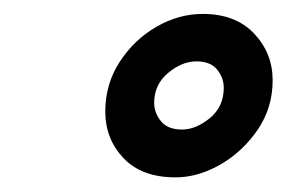

<svg xmlns="http://www.w3.org/2000/svg" viewBox="-20 -796 402 269"><path d="M226 -547.5Q178.5 -547.5 153 -574.5Q127.5 -601.5 127.5 -639.5Q127.5 -678.5 147.8 -709.5Q168 -740.5 199.2 -758.5Q230.5 -776.5 264 -776.5Q310 -776.5 336 -749Q362 -721.5 362 -683.5Q362 -645 341 -614.2Q320 -583.5 288.8 -565.5Q257.5 -547.5 226 -547.5ZM235 -614.5Q254.5 -614.5 274 -630.5Q293.5 -646.5 293.5 -673Q293.5 -687 284.2 -698.5Q275 -710 255 -710Q235 -710 215.5 -693.8Q196 -677.5 196 -652Q196 -638 205.5 -626.2Q215 -614.5 235 -614.5Z"/></svg>

Font: Epilogue
Style: Bold Italic
Weight: 700
Italic angle: -12°
Designer: Tyler Finck
Foundry: Etcetera Type Co
Version: Version 2.111; ttfautohint (v1.8.3)